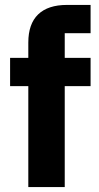

<svg xmlns="http://www.w3.org/2000/svg" viewBox="-20 -760 401 780"><path d="M95 -410H21V-525H95V-587Q95 -663 135 -701.5Q175 -740 252 -740H348V-625H243V-525H348V-410H243V0H95Z"/></svg>

Font: Aneliza ExtraBold
Style: Regular
Weight: 800
Designer: Mike Abbink, Paul van der Laan, Pieter van Rosmalen
Foundry: Bold Monday
Version: Version 3.001;September 8, 2019;FontCreator 11.5.0.2425 64-b